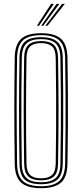

<svg xmlns="http://www.w3.org/2000/svg" viewBox="-20 -980 431 1006"><path d="M195.5 6Q122.5 6 90.4 -23.8Q58.2 -53.5 57.2 -122Q56.2 -202.2 55.6 -270.5Q55 -338.8 55 -402.8Q55 -466.8 55.6 -533.5Q56.2 -600.2 57.2 -677.5Q58.2 -746.2 90.4 -776.1Q122.5 -806 195.5 -806Q266.8 -806 299.5 -776.8Q332.2 -747.5 333.5 -677.5Q335 -585.5 335.8 -498.5Q336.5 -411.5 335.9 -319.8Q335.2 -228 333.5 -122Q332.2 -51.2 298.9 -22.6Q265.5 6 195.5 6ZM195.5 -4.2Q258.8 -4.2 289.4 -30.5Q320 -56.8 321.2 -122Q322.8 -221.2 323.4 -308.8Q324 -396.2 323.5 -485.1Q323 -574 321.2 -677.2Q320 -742.2 289.9 -769Q259.8 -795.8 195.5 -795.8Q129 -795.8 99.8 -768.2Q70.5 -740.8 69.5 -677.2Q68.5 -611.8 67.9 -550.2Q67.2 -488.8 67.2 -424.1Q67.2 -359.5 67.8 -285.8Q68.2 -212 69.5 -122Q70.5 -57 101 -30.6Q131.5 -4.2 195.5 -4.2ZM195.5 -14.8Q135.8 -14.8 109.2 -39.6Q82.8 -64.5 82 -122Q80.8 -202.2 80.2 -270.5Q79.8 -338.8 79.8 -402.6Q79.8 -466.5 80.2 -533.2Q80.8 -600 82 -677.2Q82.8 -735.2 109.1 -760.2Q135.5 -785.2 195.5 -785.2Q253.2 -785.2 280.5 -760.9Q307.8 -736.5 308.8 -677Q310.5 -587.5 311.1 -500.1Q311.8 -412.8 311.2 -320.2Q310.8 -227.8 308.8 -122.2Q307.8 -62 279.8 -38.4Q251.8 -14.8 195.5 -14.8ZM195.5 -25Q245 -25 270.4 -46.1Q295.8 -67.2 296.5 -122.5Q298.2 -220 298.8 -308.6Q299.2 -397.2 298.8 -486.9Q298.2 -576.5 296.5 -677Q295.5 -731.2 271 -753.1Q246.5 -775 195.5 -775Q142.2 -775 118.6 -752.2Q95 -729.5 94.2 -677Q92.8 -585.5 92.1 -498.9Q91.5 -412.2 92 -320.6Q92.5 -229 94.2 -122.2Q95 -70 118.8 -47.5Q142.5 -25 195.5 -25ZM195.5 -35.2Q149.5 -35.2 128.4 -55.4Q107.2 -75.5 106.5 -123.2Q104.2 -265.8 104.2 -400Q104.2 -534.2 106.5 -676.8Q107.2 -726.2 129.4 -745.5Q151.5 -764.8 195.5 -764.8Q240.2 -764.8 261.8 -745.1Q283.2 -725.5 284.2 -676.8Q286.5 -544.8 286.8 -412.9Q287 -281 284.2 -122.8Q283.2 -73 261 -54.1Q238.8 -35.2 195.5 -35.2ZM195.5 -45.8Q233.8 -45.8 252.5 -63Q271.2 -80.2 272 -123.8Q273.2 -218.5 273.9 -306.1Q274.5 -393.8 274 -483.8Q273.5 -573.8 272 -675.5Q271.2 -720.5 251.9 -737.4Q232.5 -754.2 195.5 -754.2Q157.2 -754.2 138.4 -737Q119.5 -719.8 118.8 -676Q116.8 -547.2 116.5 -414.5Q116.2 -281.8 118.8 -123.2Q119.5 -81.2 137.8 -63.5Q156 -45.8 195.5 -45.8ZM173.2 -845 247.8 -959.8H262.2L184.5 -845ZM217.5 -845 305.2 -959.8H319.8L228.8 -845ZM195.5 -845 276.5 -959.8H291L206.5 -845Z"/></svg>

Font: Big Shoulders Inline Text Light
Style: Regular
Weight: 300
Designer: Patric King
Foundry: XO Type Co
Version: Version 1.000